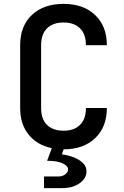

<svg xmlns="http://www.w3.org/2000/svg" viewBox="-20 -760 640 990"><path d="M207 210V150H280Q303 150 317 138.5Q331 127 331 114Q331 95 302.5 82Q274 69 223 69L247 4Q171 -12 127.5 -66Q84 -120 84 -203V-527Q84 -626 144.5 -683Q205 -740 308 -740Q410 -740 470.5 -682.5Q531 -625 531 -527H423Q423 -584 392.5 -614Q362 -644 308 -644Q253 -644 222.5 -614Q192 -584 192 -527V-203Q192 -146 222.5 -116Q253 -86 308 -86Q362 -86 392.5 -116Q423 -146 423 -203H531Q531 -105 470.5 -47.5Q410 10 308 10L299 36Q326 39 355.5 49.5Q385 60 405.5 78.5Q426 97 426 124Q426 159 391 184.5Q356 210 300 210Z"/></svg>

Font: JetBrains Mono SemiBold
Style: Regular
Weight: 472
Monospace: yes
Designer: Philipp Nurullin, Konstantin Bulenkov
Foundry: JetBrains
Version: Version 2.305; ttfautohint (v1.8.4.7-5d5b)